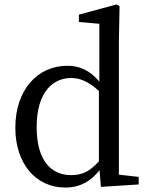

<svg xmlns="http://www.w3.org/2000/svg" viewBox="-20 -830 663 864"><path d="M425 -104C383 -57 348 -42 300 -42C211 -42 145 -106 145 -258C145 -415 217 -479 301 -479C338 -479 376 -465 425 -421ZM515 -44V-646L518 -802L504 -810L335 -764V-731L427 -723V-463C381 -517 334 -534 283 -534C148 -534 49 -425 49 -255C49 -95 140 14 274 14C341 14 389 -15 428 -64L434 11L604 0V-34Z"/></svg>

Font: Noto Serif SC Medium
Style: Regular
Weight: 500
Designer: Ryoko NISHIZUKA 西塚涼子 (kana & ideographs); Frank Grießhammer (Latin, Greek & Cyrillic); Wenlong ZHANG 张文龙 (bopomofo); San
Foundry: Adobe Systems Incorporated
Version: Version 1.001;PS 1.001;hotconv 16.6.54;makeotf.lib2.5.65590